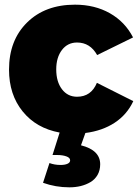

<svg xmlns="http://www.w3.org/2000/svg" viewBox="-20 -571 602 830"><path d="M556.2 -133.8Q529.3 -75.7 475.8 -40.5Q422.4 -5.4 349.1 3.9L330.1 57.1Q413.1 78.1 413.1 139.2Q413.1 165 401.9 184.8Q390.6 204.6 371.3 216.1Q352.1 227.5 329.1 233.2Q306.2 238.8 279.8 238.8Q220.7 238.8 166 219.2L193.8 133.8Q215.3 142.1 242.2 142.1Q260.3 142.1 271.7 137Q283.2 131.8 283.2 122.1Q283.2 110.8 266.8 105Q250.5 99.1 227.1 99.1H207L237.8 2Q136.7 -16.6 77.9 -89.4Q19 -162.1 19 -270Q19 -397 97.2 -473.9Q175.3 -550.8 304.2 -550.8Q389.6 -550.8 455.1 -513.7Q520.5 -476.6 555.2 -409.2L399.9 -333Q369.6 -387.2 313 -387.2Q272.5 -387.2 247.8 -355Q223.1 -322.8 223.1 -271Q223.1 -217.8 247.8 -185.3Q272.5 -152.8 313 -152.8Q374 -152.8 398.9 -212.9Z"/></svg>

Font: Montserrat-Arabic ExtraBold
Style: Regular
Weight: 800
Designer: Mohamed Gaber
Foundry: Kief Type Foundry
Version: Version 5.008;PS 005.008;hotconv 1.0.88;makeotf.lib2.5.64775